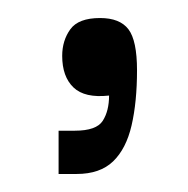

<svg xmlns="http://www.w3.org/2000/svg" viewBox="-20 -583 209 213"><path d="M45 -390V-438H63Q87 -438 94 -449Q101 -460 101 -477Q74 -474 61.5 -486Q49 -498 49 -521Q49 -538 58 -550.5Q67 -563 91 -563Q113 -563 122.5 -550.5Q132 -538 132 -505Q132 -470 126 -444Q120 -418 105.5 -404Q91 -390 65 -390Z"/></svg>

Font: Darker Grotesque Medium
Style: Regular
Weight: 500
Designer: Gabriel Lam
Foundry: TypeRant
Version: Version 1.000;gftools[0.9.28]